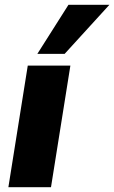

<svg xmlns="http://www.w3.org/2000/svg" viewBox="-20 -782 477 802"><path d="M15 0ZM15 0 96 -508H274L193 0ZM136 -557 266 -762H437L250 -557Z"/></svg>

Font: Winston ExtraBold
Style: Italic
Weight: 800
Italic angle: -9°
Designer: Original fonts by Vernon Adams / Changes by Cristiano Sobral
Foundry: Original fonts by Vernon Adams / Changes by Cristiano Sobral
Version: Version 2.503;July 17, 2020;FontCreator 13.0.0.2655 64-bit